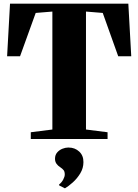

<svg xmlns="http://www.w3.org/2000/svg" viewBox="-20 -763 760 1054"><path d="M267.5 -52V-699.5L176 -692L90 -454H19L35 -743H684.5L700.5 -454H629L544 -692L452 -699.5V-52L570.5 -37V0H149V-37ZM438 127Q438 160 420.8 188.5Q403.5 217 379.8 238.2Q356 259.5 337 270.5H335.5L305 255L304.5 249.5Q318 239.5 326.8 223.2Q335.5 207 335.5 195Q335.5 179.5 329.5 171.5Q323.5 163.5 310 154.5Q298 147 290 135.8Q282 124.5 282 108.5Q282 87.5 294 73.8Q306 60 322.8 53.5Q339.5 47 353.5 47H357Q391 47 414.8 69Q438.5 91 438 127Z"/></svg>

Font: Merriweather 96pt Black
Style: Regular
Weight: 900
Version: Version 2.100